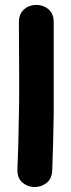

<svg xmlns="http://www.w3.org/2000/svg" viewBox="-20 -747 286 772"><path d="M190 -61Q192 -115 193.5 -170.5Q195 -226 196 -291Q196 -356 196 -398V-658Q196 -686 182 -702.5Q168 -719 147 -724.5Q126 -730 105 -724.5Q84 -719 70 -702.5Q56 -686 56 -658Q56 -618 56.5 -562.5Q57 -507 57 -448.5Q57 -390 57 -340Q56 -312 55.5 -264.5Q55 -217 53.5 -164Q52 -111 50 -67Q49 -32 69 -14Q89 4 116.5 5Q144 6 166 -10.5Q188 -27 190 -61Z"/></svg>

Font: Balsamiq Sans
Style: Bold
Weight: 700
Designer: Michael Angeles
Foundry: Balsamiq SRL
Version: Version 1.020; ttfautohint (v1.8.4.7-5d5b);gftools[0.9.26]